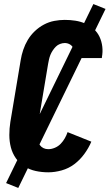

<svg xmlns="http://www.w3.org/2000/svg" viewBox="-20 -841 540 946"><path d="M218 8Q186 8 156 1.5Q126 -5 100.5 -21Q75 -37 58 -61.5Q41 -86 33.5 -115Q26 -144 26 -176Q26 -208 31 -240L82 -545Q86 -570 94.5 -595.5Q103 -621 117 -644.5Q131 -668 151.5 -687.5Q172 -707 196.5 -720Q221 -733 247.5 -738Q274 -743 299 -743Q326 -743 351.5 -739Q377 -735 400 -725Q423 -715 441.5 -698.5Q460 -682 470.5 -659.5Q481 -637 484 -611Q487 -585 482 -559V-555H345V-557Q347 -570 346 -583Q345 -596 339.5 -606.5Q334 -617 323 -623Q312 -629 299 -629Q288 -629 276 -624.5Q264 -620 255.5 -611.5Q247 -603 240 -592.5Q233 -582 228.5 -571Q224 -560 221.5 -548.5Q219 -537 217 -526L166 -221Q164 -208 163 -195.5Q162 -183 163 -171Q164 -159 167 -147Q170 -135 177 -125.5Q184 -116 194.5 -111Q205 -106 218 -106Q234 -106 250.5 -113Q267 -120 279 -132.5Q291 -145 299.5 -160Q308 -175 313 -190L430 -143Q417 -112 395.5 -82.5Q374 -53 346 -32Q318 -11 284 -1.5Q250 8 218 8ZM70 85 10 61 440 -821 500 -797Z"/></svg>

Font: Iosevka SS18 Heavy
Style: Italic
Weight: 900
Italic angle: -9°
Monospace: yes
Designer: Belleve Invis
Foundry: Belleve Invis
Version: Version 25.1.1; ttfautohint (v1.8.4)